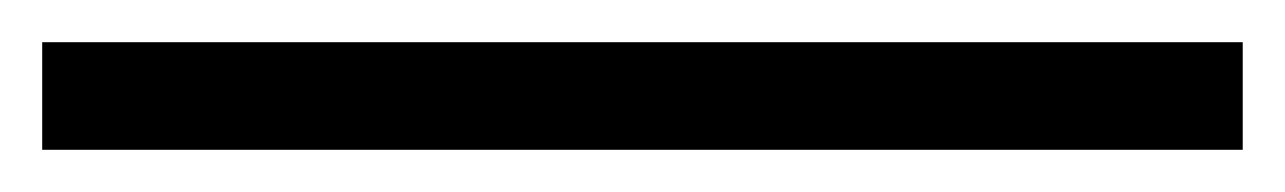

<svg xmlns="http://www.w3.org/2000/svg" viewBox="-20 50 609 91"><path d="M0 121V70H569V121Z"/></svg>

Font: Libre Bodoni SemiBold
Style: Regular
Weight: 600
Designer: Pablo Impallari, Rodrigo Fuenzalida
Foundry: Impallari Type
Version: Version 2.005;gftools[0.9.23]